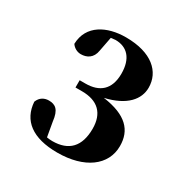

<svg xmlns="http://www.w3.org/2000/svg" viewBox="-116 -1028 647 665"><g transform="rotate(30 207.5 -695.5)"><path d="M197 -463C305 -463 374 -514 374 -591C374 -654 337 -695 242 -708C325 -727 359 -770 359 -816C359 -879 308 -928 204 -928C129 -928 62 -895 60 -819C68 -807 82 -799 97 -799C120 -799 143 -810 148 -843L159 -900L177 -902C224 -902 253 -871 253 -811C253 -747 218 -719 162 -719H139V-690H165C229 -690 262 -657 262 -596C262 -525 228 -489 162 -489C154 -489 146 -490 140 -491L130 -548C125 -594 108 -605 82 -605C65 -605 48 -597 40 -576C45 -504 97 -463 197 -463Z"/></g></svg>

Font: Noto Serif CJK SC Black
Style: Regular
Weight: 900
Designer: Ryoko NISHIZUKA 西塚涼子 (kana & ideographs); Frank Grießhammer (Latin, Greek & Cyrillic); Wenlong ZHANG 张文龙 (bopomofo); San
Foundry: Adobe
Version: Version 2.001;hotconv 1.1.0;makeotfexe 2.6.0